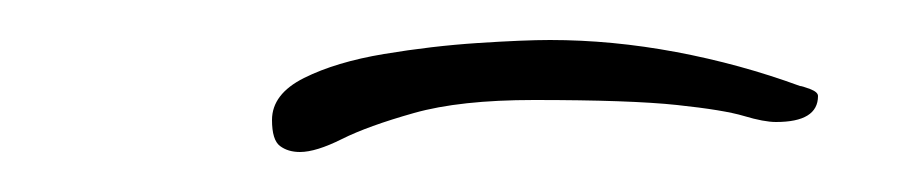

<svg xmlns="http://www.w3.org/2000/svg" viewBox="-20 -302 459 96"><path d="M130 -226Q124 -226 120 -229Q116 -232 116 -242Q116 -255 132 -263Q148 -271 172 -275Q196 -279 219 -280.5Q242 -282 255 -282Q286 -282 318 -276Q350 -270 380 -259Q381 -259 385 -257.5Q389 -256 389 -254Q389 -241 368 -241Q362 -241 352 -244Q342 -247 318.5 -249.5Q295 -252 247 -252Q210 -252 187 -245.5Q164 -239 151 -232.5Q138 -226 130 -226Z"/></svg>

Font: Ms Madi
Style: Regular
Weight: 400
Designer: Robert E. Leuschke
Foundry: Robert E. Leuschke
Version: Version 1.010; ttfautohint (v1.8.3)